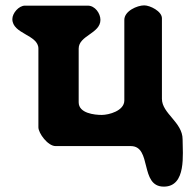

<svg xmlns="http://www.w3.org/2000/svg" viewBox="-20 -541 727 715"><path d="M26 -470C26 -414 123 -412 123 -360V-67C123 -45 158 3 187 3H467C547 3 499 154 590 154C675 154 660 32 660 -22C660 -86 583 -118 583 -173V-473C583 -499 539 -521 517 -521C491 -521 443 -500 443 -467V-167C443 -128 385 -113 359 -113C332 -113 273 -119 273 -160V-360C273 -409 354 -416 354 -467C354 -491 334 -520 307 -520H73C50 -520 26 -492 26 -470Z"/></svg>

Font: Asimov Print
Style: Regular
Weight: 500
Designer: Google
Version: Version 2.000980: 2014